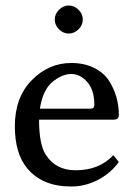

<svg xmlns="http://www.w3.org/2000/svg" viewBox="-20 -668 493 698"><path d="M194.5 -561.5Q179 -577 179 -597Q179 -617 194.5 -632.5Q210 -648 230 -648Q250 -648 265.5 -632.5Q281 -617 281 -597Q281 -577 265.5 -561.5Q250 -546 230 -546Q210 -546 194.5 -561.5ZM125 -273H309Q323 -273 323 -287Q323 -340 297.5 -369.5Q272 -399 239 -399Q206 -399 171 -370.5Q136 -342 125 -273ZM392 -104 412 -79Q383 -39 337 -14.5Q291 10 238 10Q134 10 79 -56Q34 -110 34 -209Q34 -314 95.5 -376.5Q157 -439 239 -439Q286 -439 321.5 -421.5Q357 -404 375.5 -375.5Q394 -347 403 -315.5Q412 -284 412 -250Q412 -233 394 -233H122Q122 -144 146 -106Q182 -49 255 -49Q341 -49 392 -104Z"/></svg>

Font: Libertinus Sans
Style: Regular
Weight: 400
Designer: Philipp H. Poll
Foundry: Khaled Hosny
Version: Version 6.1